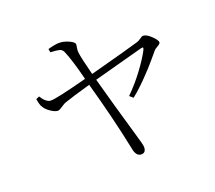

<svg xmlns="http://www.w3.org/2000/svg" viewBox="-129 -919 1257 1124"><g transform="rotate(-20 500.0 -357.0)"><path d="M273.4 -711.9 269.5 -733.4Q314.5 -746.1 338.9 -746.1Q369.1 -746.1 399.9 -731.9Q430.7 -717.8 431.6 -705.1Q431.6 -698.2 428.7 -683.1Q425.8 -668 427.7 -653.3Q431.6 -619.1 460 -508.8Q723.6 -579.1 769.5 -593.8Q781.2 -596.7 794.9 -606.9Q808.6 -617.2 815.4 -617.2Q836.9 -617.2 865.2 -589.8Q893.6 -562.5 893.6 -548.8Q893.6 -540 875 -529.8Q856.4 -519.5 850.6 -511.7Q849.6 -510.7 835.9 -494.1Q822.3 -477.5 817.4 -472.2Q812.5 -466.8 798.3 -450.2Q784.2 -433.6 775.9 -424.8Q767.6 -416 752.4 -399.9Q737.3 -383.8 726.1 -372.6Q714.8 -361.3 699.7 -346.7Q684.6 -332 669.9 -319.3Q655.3 -306.6 640.6 -294.9L619.1 -313.5Q672.9 -366.2 719.7 -429.2Q766.6 -492.2 790 -538.1Q794.9 -549.8 793 -552.2Q791 -554.7 781.2 -552.7Q778.3 -551.8 470.7 -468.8Q516.6 -299.8 578.1 -88.9Q599.6 -17.6 599.6 -3.9Q599.6 32.2 570.3 32.2Q537.1 32.2 528.3 -21.5Q486.3 -225.6 421.9 -455.1Q304.7 -421.9 263.7 -407.2Q247.1 -402.3 228 -388.7Q209 -375 199.2 -375Q180.7 -375 153.8 -393.6Q127 -412.1 116.2 -433.6Q108.4 -444.3 102.5 -482.4L123 -491.2Q132.8 -476.6 137.7 -470.2Q142.6 -463.9 154.8 -454.6Q167 -445.3 178.7 -445.3Q207 -442.4 411.1 -496.1Q378.9 -624 353.5 -682.6Q345.7 -701.2 329.6 -705.6Q313.5 -710 273.4 -711.9Z"/></g></svg>

Font: GenYoMin TW TTF Light
Style: Regular
Weight: 300
Version: Version 1.300